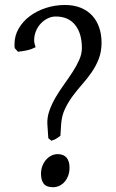

<svg xmlns="http://www.w3.org/2000/svg" viewBox="-20 -743 473 782"><path d="M393.6 -568.8Q393.6 -532.2 382.1 -502.9Q370.6 -473.6 353 -448.2Q335.4 -422.9 314.9 -399.7Q294.4 -376.5 276.1 -351.8Q257.8 -327.1 244.6 -299.3Q231.4 -271.5 229 -236.8L226.1 -189.9Q216.8 -183.1 209.7 -178.5Q202.6 -173.8 189 -169.9L176.8 -180.2L172.9 -236.8Q171.4 -264.6 181.2 -292.2Q190.9 -319.8 206.5 -346.4Q222.2 -373 241 -399.2Q259.8 -425.3 275.9 -450.2Q292 -475.1 302.7 -499.3Q313.5 -523.4 313.5 -546.9Q313.5 -607.4 285.9 -641.6Q258.3 -675.8 207 -675.8Q189.5 -675.8 173.6 -667.7Q157.7 -659.7 145.5 -646.5Q133.3 -633.3 126.2 -615.7Q119.1 -598.1 119.1 -579.1Q119.1 -572.3 120.8 -564.9Q122.6 -557.6 125 -550.8Q109.4 -542.5 92.3 -538.6Q75.2 -534.7 53.2 -532.2L40 -546.9Q39.1 -550.8 39.1 -554.7V-563Q39.1 -597.2 55.9 -626.5Q72.8 -655.8 101.3 -677.2Q129.9 -698.7 167 -710.7Q204.1 -722.7 245.1 -722.7Q280.8 -722.7 308.6 -711.4Q336.4 -700.2 355.2 -679.9Q374 -659.7 383.8 -631.3Q393.6 -603 393.6 -568.8ZM263.2 -60.1Q263.2 -43 258.1 -28.6Q252.9 -14.2 243.9 -3.4Q234.9 7.3 222.4 13.4Q210 19.5 195.8 19.5Q169.4 19.5 158.2 5.4Q147 -8.8 147 -35.2Q147 -51.8 152.3 -66.2Q157.7 -80.6 167 -91.6Q176.3 -102.5 188.7 -108.9Q201.2 -115.2 214.8 -115.2Q239.3 -115.2 251.2 -100.8Q263.2 -86.4 263.2 -60.1Z"/></svg>

Font: Gentium Plus CyrE
Style: Regular
Weight: 400
Designer: J. Victor Gaultney, Annie Olsen, Iska Routamaa, Becca Hirsbrunner
Foundry: SIL International
Version: Version 5.000